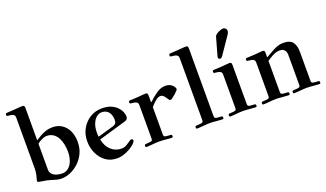

<svg xmlns="http://www.w3.org/2000/svg" viewBox="-76 -1291 3054 1800"><g transform="rotate(-20 1451.0 -390.5)"><path d="M9 -727Q9 -736 12 -739.5Q15 -743 25 -743Q36 -743 61 -745Q86 -747 105 -748Q129 -750 148.5 -751.5Q168 -753 180 -753Q196 -753 199 -744.5Q202 -736 202 -725V-407L205 -405Q224 -418 250 -433Q276 -448 308 -459Q340 -470 375 -470Q456 -470 505 -412.5Q554 -355 554 -259Q554 -197 530 -147Q506 -97 467.5 -61.5Q429 -26 383.5 -7Q338 12 296 12Q270 12 244.5 5Q219 -2 195 -10Q179 -15 158 -19.5Q137 -24 120 -26Q101 -28 85 -32Q69 -36 69 -41Q69 -47 71 -55Q73 -63 77 -77Q82 -93 86 -119Q90 -145 90 -159V-668Q90 -684 86 -691.5Q82 -699 73 -703Q64 -708 50 -710Q36 -712 25 -713Q17 -714 13 -715.5Q9 -717 9 -727ZM202 -112Q202 -82 220.5 -64Q239 -46 266 -38.5Q293 -31 317 -31Q355 -31 382 -54.5Q409 -78 423 -118Q437 -158 437 -205Q437 -240 430 -276.5Q423 -313 407 -343.5Q391 -374 364 -393Q337 -412 298 -412Q276 -412 249 -399Q222 -386 202 -369Z M639 -232Q639 -303 670.5 -358.5Q702 -414 754.5 -446Q807 -478 871 -478Q925 -478 962 -462.5Q999 -447 1021.5 -423.5Q1044 -400 1054.5 -374.5Q1065 -349 1065 -328Q1065 -297 1034 -289L760 -209Q772 -140 816 -100Q860 -60 918 -60Q946 -60 966 -71Q986 -82 998 -91Q1011 -101 1018.5 -105.5Q1026 -110 1034 -110Q1049 -110 1049 -95Q1049 -82 1030.5 -64Q1012 -46 982.5 -28.5Q953 -11 918.5 0.5Q884 12 852 12Q783 12 735.5 -24Q688 -60 663.5 -116Q639 -172 639 -232ZM752 -277Q752 -258 755 -238L913 -284Q932 -289 941.5 -300.5Q951 -312 951 -336Q951 -360 942.5 -385Q934 -410 913.5 -427Q893 -444 857 -444Q831 -444 807 -425Q783 -406 767.5 -368.5Q752 -331 752 -277Z M1134 -8Q1134 -23 1148 -23L1190 -26Q1200 -27 1207.5 -31.5Q1215 -36 1215 -50V-383Q1215 -399 1211 -406.5Q1207 -414 1198 -418Q1189 -423 1175.5 -425Q1162 -427 1151 -428Q1143 -429 1138.5 -430.5Q1134 -432 1134 -442Q1134 -451 1137 -454.5Q1140 -458 1150 -458Q1161 -458 1186 -459.5Q1211 -461 1230 -462Q1254 -464 1273.5 -466Q1293 -468 1305 -468Q1321 -468 1324 -459.5Q1327 -451 1327 -440V-377L1331 -374Q1369 -412 1414 -442.5Q1459 -473 1502 -473Q1534 -473 1554.5 -461Q1575 -449 1585 -433.5Q1595 -418 1595 -409Q1595 -403 1584.5 -392Q1574 -381 1560 -368Q1544 -354 1529 -343Q1514 -332 1507 -332Q1499 -332 1494 -338Q1489 -344 1482 -355Q1472 -372 1459 -385.5Q1446 -399 1427 -399Q1406 -399 1379.5 -377.5Q1353 -356 1327 -325V-50Q1327 -36 1335 -31.5Q1343 -27 1353 -26L1395 -23Q1408 -23 1408 -8Q1408 6 1398 6Q1388 6 1370.5 4.5Q1353 3 1338 2Q1321 0 1303 -1Q1285 -2 1271 -2Q1257 -2 1239 -1Q1221 0 1204 2Q1189 3 1171.5 4.5Q1154 6 1144 6Q1134 6 1134 -8Z M1639 -8Q1639 -23 1653 -23L1695 -26Q1705 -27 1713 -31.5Q1721 -36 1721 -50V-668Q1721 -684 1716.5 -691.5Q1712 -699 1703 -703Q1694 -708 1680.5 -710Q1667 -712 1656 -713Q1648 -714 1643.5 -715.5Q1639 -717 1639 -727Q1639 -743 1656 -743Q1667 -743 1692 -745Q1717 -747 1736 -748Q1760 -750 1779.5 -751.5Q1799 -753 1811 -753Q1827 -753 1830 -744.5Q1833 -736 1833 -725V-50Q1833 -36 1840.5 -31.5Q1848 -27 1858 -26L1900 -23Q1914 -23 1914 -8Q1914 6 1904 6Q1894 6 1876.5 4.5Q1859 3 1844 2Q1827 0 1809 -1Q1791 -2 1777 -2Q1763 -2 1745 -1Q1727 0 1710 2Q1695 3 1677.5 4.5Q1660 6 1650 6Q1639 6 1639 -8Z M2058 -555Q2058 -560 2060 -566L2110 -744Q2114 -757 2130.5 -768Q2147 -779 2166.5 -786Q2186 -793 2196 -793Q2211 -793 2221 -782Q2231 -771 2231 -760Q2231 -753 2228 -743.5Q2225 -734 2219 -725L2102 -554Q2097 -547 2091.5 -541.5Q2086 -536 2077 -536Q2058 -536 2058 -555ZM1970 -8Q1970 -23 1984 -23L2026 -26Q2036 -27 2043.5 -31.5Q2051 -36 2051 -50V-383Q2051 -399 2047 -406.5Q2043 -414 2034 -418Q2025 -423 2011.5 -425Q1998 -427 1987 -428Q1979 -429 1974.5 -430.5Q1970 -432 1970 -442Q1970 -451 1973 -454.5Q1976 -458 1986 -458Q1997 -458 2022 -459.5Q2047 -461 2066 -462Q2090 -464 2110 -466Q2130 -468 2142 -468Q2158 -468 2161 -459.5Q2164 -451 2164 -440V-50Q2164 -36 2171.5 -31.5Q2179 -27 2189 -26L2231 -23Q2245 -23 2245 -8Q2245 6 2234 6Q2224 6 2206.5 4.5Q2189 3 2174 2Q2157 0 2139 -1Q2121 -2 2107 -2Q2093 -2 2075 -1Q2057 0 2040 2Q2025 3 2007.5 4.5Q1990 6 1980 6Q1970 6 1970 -8Z M2300 -8Q2300 -23 2314 -23L2356 -26Q2366 -27 2373.5 -31.5Q2381 -36 2381 -50V-383Q2381 -399 2377 -406.5Q2373 -414 2364 -418Q2355 -423 2341.5 -425Q2328 -427 2317 -428Q2309 -429 2304.5 -430.5Q2300 -432 2300 -442Q2300 -451 2303 -454.5Q2306 -458 2316 -458Q2327 -458 2352 -459.5Q2377 -461 2396 -462Q2420 -464 2440 -466Q2460 -468 2472 -468Q2488 -468 2491 -459.5Q2494 -451 2494 -440V-401L2497 -398Q2540 -424 2587.5 -448.5Q2635 -473 2678 -473Q2749 -473 2774.5 -437.5Q2800 -402 2800 -340V-50Q2800 -36 2808 -31.5Q2816 -27 2826 -26L2868 -23Q2881 -23 2881 -8Q2881 6 2871 6Q2861 6 2843.5 4.5Q2826 3 2811 2Q2794 0 2776 -1Q2758 -2 2744 -2Q2730 -2 2712 -1Q2694 0 2677 2Q2662 3 2644.5 4.5Q2627 6 2617 6Q2607 6 2607 -8Q2607 -23 2621 -23L2663 -26Q2673 -27 2680.5 -31.5Q2688 -36 2688 -50V-353Q2688 -367 2683 -382Q2678 -397 2664 -407.5Q2650 -418 2624 -418Q2590 -418 2556 -399.5Q2522 -381 2494 -362V-50Q2494 -36 2501.5 -31.5Q2509 -27 2519 -26L2561 -23Q2575 -23 2575 -8Q2575 6 2564 6Q2554 6 2536.5 4.5Q2519 3 2504 2Q2487 0 2469 -1Q2451 -2 2437 -2Q2423 -2 2405.5 -1Q2388 0 2371 2Q2356 3 2338.5 4.5Q2321 6 2311 6Q2300 6 2300 -8Z"/></g></svg>

Font: Monomakh
Style: Regular
Weight: 400
Version: Version 1.200; ttfautohint (v1.8.4.7-5d5b)